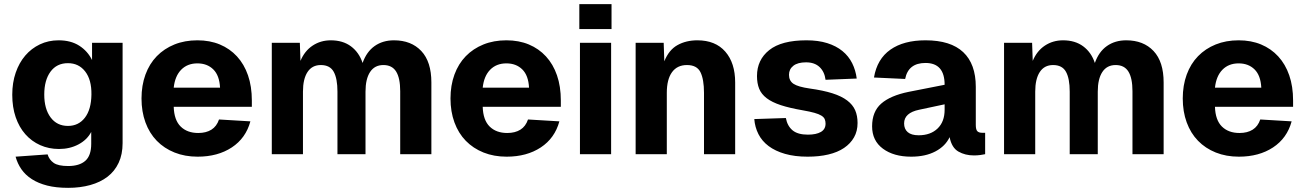

<svg xmlns="http://www.w3.org/2000/svg" viewBox="-20 -742 6282 924"><path d="M308 162Q250 162 207 151Q164 140 133 120Q102 100 83 72.5Q64 45 55 12L209 1Q217 27 238.5 42Q260 57 308 57Q362 57 390.5 32Q419 7 419 -50V-107Q399 -69 357.5 -47Q316 -25 264 -25Q215 -25 173.5 -43.5Q132 -62 102 -96Q72 -130 55.5 -178Q39 -226 39 -286Q39 -344 55.5 -392Q72 -440 101.5 -474.5Q131 -509 172 -528.5Q213 -548 262 -548Q321 -548 361.5 -522Q402 -496 423 -453V-536H570V-53Q570 1 551 41.5Q532 82 497.5 108.5Q463 135 414.5 148.5Q366 162 308 162ZM307 -136Q358 -136 388.5 -175.5Q419 -215 420 -287Q421 -358 390 -398Q359 -438 307 -438Q253 -438 223 -397Q193 -356 193 -287Q193 -218 223.5 -177Q254 -136 307 -136Z M931 12Q870 12 820 -8Q770 -28 734.5 -64.5Q699 -101 680 -153Q661 -205 661 -268Q661 -331 680 -383Q699 -435 734.5 -471.5Q770 -508 819.5 -528Q869 -548 930 -548Q990 -548 1038 -528Q1086 -508 1120.5 -470.5Q1155 -433 1173.5 -379.5Q1192 -326 1192 -258V-228H816Q818 -164 849.5 -133Q881 -102 934 -102Q972 -102 997.5 -118Q1023 -134 1034 -167L1185 -158Q1163 -77 1095.5 -32.5Q1028 12 931 12ZM1039 -320Q1036 -379 1006.5 -408Q977 -437 930 -437Q882 -437 852 -406.5Q822 -376 816 -320Z M1288 0V-536H1423L1426 -449Q1446 -497 1484.5 -522.5Q1523 -548 1572 -548Q1630 -548 1669 -519Q1708 -490 1725 -439Q1744 -493 1783 -520.5Q1822 -548 1876 -548Q1959 -548 2007.5 -496.5Q2056 -445 2056 -345V0H1906V-303Q1906 -366 1886.5 -397.5Q1867 -429 1825 -429Q1783 -429 1761 -395.5Q1739 -362 1739 -301V0H1604V-301Q1604 -364 1586 -396.5Q1568 -429 1524 -429Q1482 -429 1460 -395.5Q1438 -362 1438 -301V0Z M2418 12Q2357 12 2307 -8Q2257 -28 2221.5 -64.5Q2186 -101 2167 -153Q2148 -205 2148 -268Q2148 -331 2167 -383Q2186 -435 2221.5 -471.5Q2257 -508 2306.5 -528Q2356 -548 2417 -548Q2477 -548 2525 -528Q2573 -508 2607.5 -470.5Q2642 -433 2660.5 -379.5Q2679 -326 2679 -258V-228H2303Q2305 -164 2336.5 -133Q2368 -102 2421 -102Q2459 -102 2484.5 -118Q2510 -134 2521 -167L2672 -158Q2650 -77 2582.5 -32.5Q2515 12 2418 12ZM2526 -320Q2523 -379 2493.5 -408Q2464 -437 2417 -437Q2369 -437 2339 -406.5Q2309 -376 2303 -320Z M2771 0V-536H2921V0ZM2768 -602V-722H2923V-602Z M3039 0V-536H3174L3177 -447Q3199 -502 3240.5 -525Q3282 -548 3336 -548Q3423 -548 3470.5 -493.5Q3518 -439 3518 -345V0H3368V-295Q3368 -360 3351 -394.5Q3334 -429 3286 -429Q3239 -429 3214 -394.5Q3189 -360 3189 -295V0Z M3867 12Q3805 12 3758 -1.5Q3711 -15 3679 -39Q3647 -63 3630 -96.5Q3613 -130 3610 -169L3762 -174Q3769 -136 3794 -115Q3819 -94 3868 -94Q3908 -94 3930.5 -107Q3953 -120 3953 -147Q3953 -159 3949 -168.5Q3945 -178 3933 -185.5Q3921 -193 3899.5 -199Q3878 -205 3844 -211Q3780 -222 3737.5 -236Q3695 -250 3669.5 -269.5Q3644 -289 3633.5 -315Q3623 -341 3623 -376Q3623 -454 3682 -501Q3741 -548 3861 -548Q3918 -548 3961 -534.5Q4004 -521 4034 -496.5Q4064 -472 4081 -438Q4098 -404 4103 -364L3953 -358Q3948 -397 3924 -419.5Q3900 -442 3859 -442Q3819 -442 3798 -425.5Q3777 -409 3777 -382Q3777 -353 3799 -338.5Q3821 -324 3877 -316Q3942 -307 3986 -293Q4030 -279 4057 -258.5Q4084 -238 4095.5 -211.5Q4107 -185 4107 -150Q4107 -111 4090 -81Q4073 -51 4042 -30Q4011 -9 3966.5 1.5Q3922 12 3867 12Z M4365 12Q4281 12 4229 -26.5Q4177 -65 4177 -134Q4177 -205 4221 -243.5Q4265 -282 4353 -300L4526 -334Q4526 -439 4434 -439Q4351 -439 4336 -362L4186 -369Q4201 -458 4265 -503Q4329 -548 4434 -548Q4555 -548 4615.5 -491Q4676 -434 4676 -324V-141Q4676 -118 4683.5 -110.5Q4691 -103 4706 -103H4721V0Q4713 2 4698 4Q4683 6 4667 6Q4625 6 4592.5 -12.5Q4560 -31 4550 -82Q4530 -39 4482 -13.5Q4434 12 4365 12ZM4401 -91Q4458 -91 4492 -123.5Q4526 -156 4526 -214V-240L4404 -214Q4331 -199 4331 -148Q4331 -121 4348.5 -106Q4366 -91 4401 -91Z M4812 0V-536H4947L4950 -449Q4970 -497 5008.5 -522.5Q5047 -548 5096 -548Q5154 -548 5193 -519Q5232 -490 5249 -439Q5268 -493 5307 -520.5Q5346 -548 5400 -548Q5483 -548 5531.5 -496.5Q5580 -445 5580 -345V0H5430V-303Q5430 -366 5410.5 -397.5Q5391 -429 5349 -429Q5307 -429 5285 -395.5Q5263 -362 5263 -301V0H5128V-301Q5128 -364 5110 -396.5Q5092 -429 5048 -429Q5006 -429 4984 -395.5Q4962 -362 4962 -301V0Z M5942 12Q5881 12 5831 -8Q5781 -28 5745.5 -64.5Q5710 -101 5691 -153Q5672 -205 5672 -268Q5672 -331 5691 -383Q5710 -435 5745.5 -471.5Q5781 -508 5830.5 -528Q5880 -548 5941 -548Q6001 -548 6049 -528Q6097 -508 6131.5 -470.5Q6166 -433 6184.5 -379.5Q6203 -326 6203 -258V-228H5827Q5829 -164 5860.5 -133Q5892 -102 5945 -102Q5983 -102 6008.5 -118Q6034 -134 6045 -167L6196 -158Q6174 -77 6106.5 -32.5Q6039 12 5942 12ZM6050 -320Q6047 -379 6017.5 -408Q5988 -437 5941 -437Q5893 -437 5863 -406.5Q5833 -376 5827 -320Z"/></svg>

Font: Geist
Style: Bold
Weight: 400
Designer: Basement.studio, Andrés Briganti, Mateo Zaragoza
Foundry: Basement.studio, Vercel, Andrés Briganti, Guido Ferreyra, Mateo Zaragoza
Version: Version 1.401